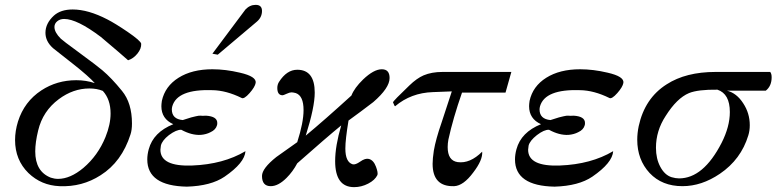

<svg xmlns="http://www.w3.org/2000/svg" viewBox="-20 -750 3195 790"><path d="M561 -570Q562 -550 545.5 -529.5Q529 -509 507 -502Q485 -522 395 -598Q297 -672 244 -672Q227 -672 215.5 -662.5Q204 -653 204 -639Q204 -617 230 -591Q238 -583 301 -537Q384 -476 401 -461Q439 -429 482 -376Q523 -326 523 -242Q523 -215 517 -197Q481 -84 394 -29Q318 20 225 16Q150 13 97 -38Q42 -92 42 -174Q42 -211 54 -250Q80 -332 150 -378Q214 -420 294 -420Q334 -420 370 -408Q345 -436 283 -485Q200 -550 198 -552Q167 -580 167 -615Q167 -654 202 -686Q230 -711 279 -711Q343 -711 422 -670Q455 -653 505 -619Q559 -582 561 -570ZM414 -186Q435 -238 435 -283Q435 -341 403 -376Q379 -386 348 -386Q281 -386 222 -342Q156 -293 137 -213Q125 -164 125 -127Q125 -44 189 -19Q204 -14 219 -14Q269 -14 323 -59Q383 -110 414 -186Z M1058 -705Q1058 -679 1037 -661L876 -525L854 -529L990 -711Q1008 -730 1032 -730Q1058 -730 1058 -705ZM1032 -409Q1029 -392 1007 -367Q984 -341 974 -347Q911 -378 854 -379Q710 -384 689 -313Q687 -305 687 -300Q687 -260 732 -256Q736 -257 749.5 -261.5Q763 -266 767 -267Q771 -268 785.5 -271.5Q800 -275 805.5 -274Q811 -273 828 -274Q874 -271 874 -244Q874 -238 873 -235Q868 -216 846 -206Q829 -197 806 -195Q768 -193 726 -216Q706 -217 675 -194Q647 -172 642 -151Q640 -139 640 -134Q640 -64 771 -69Q899 -74 990 -128Q987 -80 904 -23Q848 15 749 18Q586 15 586 -94Q586 -114 592 -136Q611 -206 693 -239Q644 -261 644 -313Q644 -321 646 -335Q659 -395 714.5 -430Q770 -465 854 -465Q908 -465 967 -451Q1002 -443 1018 -432.5Q1034 -422 1032 -409Z M1414 -254Q1401 -176 1401 -139Q1401 -83 1431 -74Q1442 -71 1462 -85Q1483 -100 1498 -96Q1517 -91 1527 -64Q1536 -40 1533 -30Q1523 -9 1495 5.5Q1467 20 1437 20Q1359 20 1359 -87Q1359 -149 1384 -234Q1324 -185 1203 -78Q1185 -44 1159 -18Q1125 16 1094 16Q1058 16 1058 -26Q1058 -57 1117 -104Q1154 -130 1203 -165Q1229 -246 1229 -297Q1229 -356 1197 -367Q1186 -370 1179 -370Q1172 -370 1159 -364Q1146 -358 1143 -358Q1121 -358 1121 -388Q1121 -402 1128 -413Q1160 -463 1203 -463Q1275 -463 1275 -369Q1275 -309 1238 -192Q1314 -255 1426 -357Q1438 -388 1474 -423Q1518 -465 1551 -465Q1583 -465 1583 -429Q1583 -388 1516 -330Q1499 -317 1465 -291.5Q1431 -266 1414 -254Z M1801 -454H2084L2060 -369H1881Q1844 -263 1825 -176Q1822 -160 1822 -145Q1822 -89 1863 -83Q1914 -76 1964 -126Q1967 -92 1927 -40Q1887 14 1849 16Q1760 19 1760 -76Q1760 -97 1765 -130Q1773 -177 1797 -246Q1836 -365 1839 -374L1761 -371Q1671 -368 1606 -313Q1604 -311 1597 -329Q1598 -335 1664 -398Q1695 -428 1723 -440Q1756 -454 1801 -454Z M2545 -409Q2542 -392 2520 -367Q2497 -341 2487 -347Q2424 -378 2367 -379Q2223 -384 2202 -313Q2200 -305 2200 -300Q2200 -260 2245 -256Q2249 -257 2262.5 -261.5Q2276 -266 2280 -267Q2284 -268 2298.5 -271.5Q2313 -275 2318.5 -274Q2324 -273 2341 -274Q2387 -271 2387 -244Q2387 -238 2386 -235Q2381 -216 2359 -206Q2342 -197 2319 -195Q2281 -193 2239 -216Q2219 -217 2189 -194Q2160 -171 2155 -151Q2153 -139 2153 -134Q2153 -64 2284 -69Q2412 -74 2503 -128Q2500 -80 2417 -23Q2361 15 2262 18Q2099 15 2099 -94Q2099 -114 2105 -136Q2124 -206 2206 -239Q2157 -261 2157 -313Q2157 -321 2159 -335Q2172 -395 2227.5 -430Q2283 -465 2367 -465Q2421 -465 2480 -451Q2515 -443 2531 -432.5Q2547 -422 2545 -409Z M2924 -454H3149Q3155 -447 3155 -432Q3155 -396 3131 -377H2971Q3011 -367 3038 -325Q3065 -284 3065 -235Q3065 -212 3059 -193Q3029 -94 2942 -35Q2867 16 2788 16Q2704 16 2653 -38Q2602 -93 2602 -175Q2602 -202 2608 -231Q2633 -346 2723 -403Q2802 -454 2924 -454ZM2949 -162Q2983 -229 2983 -289Q2983 -364 2932 -381Q2852 -382 2815 -367Q2765 -346 2719 -273Q2679 -212 2679 -142Q2679 -97 2697 -63.5Q2715 -30 2743 -21Q2760 -16 2774 -16Q2874 -16 2949 -162Z"/></svg>

Font: GFS Didot
Style: Italic
Weight: 400
Italic angle: -12°
Designer: Takis Katsoulidis and George D. Matthiopoulos
Foundry: George Matthiopoulos and Takis Katsoulidis
Version: Version 1.0